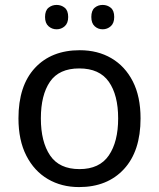

<svg xmlns="http://www.w3.org/2000/svg" viewBox="-20 -750 645 780"><path d="M551 -269Q551 -136 483.5 -63Q416 10 301 10Q230 10 174.5 -22.5Q119 -55 87 -117.5Q55 -180 55 -269Q55 -402 122 -474Q189 -546 304 -546Q377 -546 432.5 -513.5Q488 -481 519.5 -419.5Q551 -358 551 -269ZM146 -269Q146 -174 183.5 -118.5Q221 -63 303 -63Q384 -63 422 -118.5Q460 -174 460 -269Q460 -364 422 -418Q384 -472 302 -472Q220 -472 183 -418Q146 -364 146 -269ZM163 -681Q163 -707 177 -718.5Q191 -730 210 -730Q229 -730 243 -718.5Q257 -707 257 -681Q257 -656 243 -643.5Q229 -631 210 -631Q191 -631 177 -643.5Q163 -656 163 -681ZM351 -681Q351 -707 364.5 -718.5Q378 -730 397 -730Q416 -730 430 -718.5Q444 -707 444 -681Q444 -656 430 -643.5Q416 -631 397 -631Q378 -631 364.5 -643.5Q351 -656 351 -681Z"/></svg>

Font: Noto Sans Tirhuta
Style: Regular
Weight: 400
Designer: Monotype Design Team
Foundry: Monotype Imaging Inc.
Version: Version 2.003; ttfautohint (v1.8.4.7-5d5b)